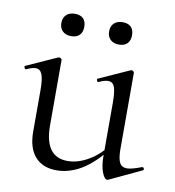

<svg xmlns="http://www.w3.org/2000/svg" viewBox="-69 -622 631 693"><g transform="rotate(10 246.5 -275.0)"><path d="M76 -115V-268Q76 -307 69 -324.5Q62 -342 46 -342Q32 -342 12 -332H11Q7 -332 5 -337.5Q3 -343 7 -344L118 -394L122 -395Q125 -395 128.5 -392.5Q132 -390 132 -387V-148Q132 -32 216 -32Q254 -32 293 -55Q332 -78 360 -117L365 -106Q320 -47 275 -19.5Q230 8 182 8Q132 8 104 -23.5Q76 -55 76 -115ZM432 -43Q449 -43 485 -57H487Q491 -57 492.5 -52.5Q494 -48 490 -46L373 9L369 10Q359 10 350 -13Q341 -36 341 -73V-268Q341 -308 334.5 -325Q328 -342 311 -342Q297 -342 277 -332H276Q272 -332 270.5 -337.5Q269 -343 273 -344L384 -394L387 -395Q390 -395 393.5 -392.5Q397 -390 397 -387V-107Q397 -73 405 -58Q413 -43 432 -43ZM108 -519Q108 -538 119.5 -549Q131 -560 151 -560Q171 -560 181.5 -549.5Q192 -539 192 -519Q192 -500 181.5 -489Q171 -478 151 -478Q131 -478 119.5 -489Q108 -500 108 -519ZM283 -519Q283 -538 294.5 -549Q306 -560 326 -560Q346 -560 356.5 -549.5Q367 -539 367 -519Q367 -500 356.5 -489Q346 -478 326 -478Q306 -478 294.5 -489Q283 -500 283 -519Z"/></g></svg>

Font: Cormorant Infant
Style: Regular
Weight: 400
Designer: Christian Thalmann (Catharsis Fonts)
Foundry: Catharsis Fonts
Version: Version 4.000